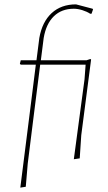

<svg xmlns="http://www.w3.org/2000/svg" viewBox="-20 -725 494 879"><path d="M180 -551 167 -449H376L394 -455L397 -452L352 -106L345 0L318 4L367 -362L372 -429H164L134 -192L107 24L98 130L73 134L114 -190L144 -429H75L71 -433L75 -449H147L160 -551Q173 -625 216.5 -665Q260 -705 328 -705L404 -685L406 -682L399 -662H393Q378 -672 357 -678.5Q336 -685 318 -685Q262 -685 226.5 -650.5Q191 -616 180 -551Z"/></svg>

Font: Luna Sans Thin
Style: Italic
Weight: 250
Italic angle: -7°
Designer: Juan Pablo del Peral
Foundry: Huerta Tipografica
Version: Version 2.001; ttfautohint (v1.5)